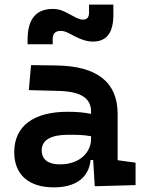

<svg xmlns="http://www.w3.org/2000/svg" viewBox="-20 -806 626 836"><path d="M392.6 4.9 570.3 0V-97.7L492.2 -108.4V-309.6C492.2 -446.3 405.3 -518.6 224.6 -521L115.2 -522.5L105.5 -413.6L234.4 -410.2C328.6 -407.7 376.5 -380.9 376.5 -320.3V-310.1C346.7 -316.4 314.5 -319.3 273.9 -319.3C126 -319.3 42 -256.8 42 -143.6C42 -45.4 105 9.8 214.4 9.8C307.1 9.8 366.2 -29.8 374.5 -109.4H385.7ZM100.1 -613.3H209.5V-635.3C209.5 -661.6 221.7 -671.4 245.6 -671.4C264.6 -671.4 281.2 -660.6 302.2 -649.4C331.1 -634.8 356.9 -625 384.3 -625C445.3 -625 473.6 -664.1 473.6 -742.2V-786.1H367.7V-751C367.7 -730.5 358.9 -720.7 341.3 -720.7C324.2 -720.7 309.6 -730 284.7 -743.2C257.3 -758.3 238.3 -767.1 210 -767.1C136.7 -767.1 100.1 -722.7 100.1 -632.8ZM376.5 -212.9V-200.2C376.5 -146.5 331.1 -90.3 240.7 -90.3C189.5 -90.3 161.6 -111.8 161.6 -151.4C161.6 -196.3 201.7 -219.2 276.9 -219.2C311 -219.2 341.3 -219.2 376.5 -212.9Z"/></svg>

Font: Cascadia Code NF SemiBold
Style: Regular
Weight: 600
Monospace: yes
Designer: Aaron Bell
Foundry: Saja Typeworks
Version: Version 2404.023